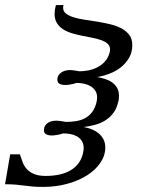

<svg xmlns="http://www.w3.org/2000/svg" viewBox="-71 -736 576 767"><path d="M112.3 -33.2Q139.2 -33.2 163.6 -38.1Q188 -43 207.3 -53.5Q226.6 -64 240.5 -81.1Q254.4 -98.1 260.3 -123Q263.2 -134.8 263.2 -144.5Q263.2 -162.1 255.4 -173.6Q247.6 -185.1 235.6 -191.7Q223.6 -198.2 209 -200.7Q194.3 -203.1 181.2 -203.1Q176.3 -201.2 169.9 -199.7Q163.6 -198.2 157.2 -197Q150.9 -195.8 145.3 -195.3Q139.6 -194.8 135.7 -194.8Q122.6 -194.8 113.5 -199.5Q104.5 -204.1 104.5 -215.3Q104.5 -226.1 108.9 -233.4Q113.3 -240.7 120.4 -245.4Q127.4 -250 136.2 -252Q145 -253.9 153.8 -253.9Q161.6 -253.9 173.6 -252.2Q185.5 -250.5 191.9 -249Q213.9 -249 233.4 -252.2Q252.9 -255.4 268.8 -263.9Q284.7 -272.5 296.1 -287.1Q307.6 -301.8 314 -325.2Q316.9 -336.9 316.9 -346.7Q316.9 -363.3 309.1 -374.5Q301.3 -385.7 289.1 -392.6Q276.9 -399.4 262.5 -402.1Q248 -404.8 234.9 -404.8Q230 -402.8 223.6 -401.4Q217.3 -399.9 211.2 -398.7Q205.1 -397.5 199.5 -397Q193.8 -396.5 189.9 -396.5Q176.3 -396.5 167.2 -401.1Q158.2 -405.8 158.2 -417.5Q158.2 -427.7 162.8 -435.1Q167.5 -442.4 174.6 -447Q181.6 -451.7 190.4 -453.9Q199.2 -456.1 208 -456.1Q215.8 -456.1 227.8 -454.3Q239.7 -452.6 246.1 -451.2Q262.2 -451.2 280.8 -454.6Q299.3 -458 316.7 -466.6Q334 -475.1 347.4 -489.5Q360.8 -503.9 366.7 -525.4Q367.7 -528.8 368.2 -532Q368.7 -535.2 368.7 -538.1Q368.7 -552.2 359.1 -561Q349.6 -569.8 334 -575.4Q318.4 -581.1 298.6 -585Q278.8 -588.9 257.8 -593Q236.8 -597.2 217 -603Q197.3 -608.9 181.6 -618.7Q166 -628.4 156.5 -643.6Q147 -658.7 147 -681.2Q147 -695.3 152.3 -715.8H182.6Q181.2 -710 181.2 -705.1Q181.2 -690.4 193.1 -681.4Q205.1 -672.4 224.4 -666.5Q243.7 -660.6 268.6 -657Q293.5 -653.3 319.3 -649.2Q345.2 -645 370.1 -638.9Q395 -632.8 414.3 -622.6Q433.6 -612.3 445.6 -596.2Q457.5 -580.1 457.5 -556.2Q457.5 -526.9 444.6 -504.9Q431.6 -482.9 411.6 -467Q391.6 -451.2 366.5 -441.7Q341.3 -432.1 317.4 -428.2Q334 -425.3 349.9 -420.2Q365.7 -415 377.7 -406.2Q389.6 -397.5 397 -384.5Q404.3 -371.6 404.3 -353.5Q404.3 -347.2 403.6 -340.1Q402.8 -333 400.4 -325.2Q393.6 -298.8 379.4 -281.5Q365.2 -264.2 346.7 -253.2Q328.1 -242.2 306.6 -236.8Q285.2 -231.4 263.7 -228.5Q280.3 -225.6 295.9 -219.2Q311.5 -212.9 323.5 -202.9Q335.4 -192.9 342.5 -179Q349.6 -165 349.6 -147Q349.6 -114.7 330.3 -86.2Q311 -57.6 277.6 -36.1Q244.1 -14.6 198.7 -2Q153.3 10.7 100.6 10.7Q75.2 10.7 58.1 9Q41 7.3 25.6 5.4Q10.3 3.4 -7.1 1.7Q-24.4 0 -50.8 0L-30.3 -119.6H8.3Q13.7 -103.5 19.5 -87.9Q25.4 -72.3 36.4 -60.3Q47.4 -48.3 65.2 -40.8Q83 -33.2 112.3 -33.2Z"/></svg>

Font: Arian AMU Serif
Style: Italic
Weight: 400
Italic angle: -15°
Designer: Ruben Hakobyan (Tarumian)
Foundry: Ruben Hakobyan (Tarumian)
Version: Version 1.002